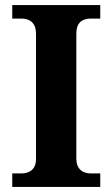

<svg xmlns="http://www.w3.org/2000/svg" viewBox="-20 -734 441 754"><path d="M28.1 0V-53H64.3Q79.2 -53 92.2 -58.3Q105.2 -63.6 113.3 -76.2Q121.4 -88.8 121.4 -110.5V-600Q121.4 -623.9 113.3 -637.1Q105.2 -650.4 92.2 -655.7Q79.2 -661 64.3 -661H28.1V-714H373.7V-661H336.3Q320.1 -661 307.2 -655.4Q294.3 -649.8 287.1 -636.8Q279.8 -623.9 279.8 -599.4V-111.7Q279.8 -90.5 287.6 -77.4Q295.4 -64.2 308.4 -58.6Q321.3 -53 336.3 -53H373.7V0Z"/></svg>

Font: Noto Serif Lao
Style: Regular
Weight: 400
Designer: Monotype Design Team
Foundry: Monotype Imaging Inc.
Version: Version 2.003